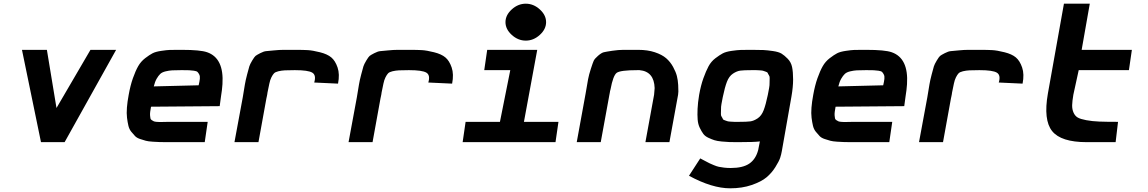

<svg xmlns="http://www.w3.org/2000/svg" viewBox="-20 -770 6220 1040"><path d="M202 0 99 -500H234L286 -185L470 -500H609L330 0Z M886 0Q860 0 845 -0.5Q830 -1 806.5 -2.5Q783 -4 770 -7.5Q757 -11 739 -17Q721 -23 711.5 -33Q702 -43 691 -56.5Q680 -70 675.5 -89Q671 -108 668 -132Q665 -156 667.5 -187.5Q670 -219 677 -256Q686 -307 700 -346.5Q714 -386 728.5 -411.5Q743 -437 766.5 -455Q790 -473 806.5 -481.5Q823 -490 853.5 -494.5Q884 -499 899.5 -499.5Q915 -500 949 -500Q960 -500 965 -500Q1065 -500 1102 -487Q1194 -455 1185 -314Q1183 -283 1177 -247L1170 -195L798 -192Q795 -176 793.5 -164Q792 -152 793 -143Q794 -134 795 -128.5Q796 -123 802.5 -119Q809 -115 813 -113Q817 -111 828 -110Q839 -109 846 -109Q853 -109 869.5 -109.5Q886 -110 896 -110H1105L1089 0ZM813 -302 1056 -308Q1061 -329 1062.5 -343Q1064 -357 1059.5 -366Q1055 -375 1050 -380Q1045 -385 1030 -387Q1015 -389 1004.5 -389.5Q994 -390 969 -390Q964 -390 961 -390Q929 -390 912.5 -389Q896 -388 877 -383.5Q858 -379 848 -369.5Q838 -360 828.5 -343.5Q819 -327 813 -302Z M1250 0 1295 -243Q1303 -291 1306.5 -312.5Q1310 -334 1318.5 -366.5Q1327 -399 1330.5 -410.5Q1334 -422 1346 -442Q1358 -462 1364 -467Q1370 -472 1389.5 -482Q1409 -492 1421.5 -493Q1434 -494 1464 -497Q1494 -500 1516.5 -500Q1539 -500 1583 -500Q1622 -500 1647.5 -498.5Q1673 -497 1713 -487Q1753 -477 1774.5 -459Q1796 -441 1808.5 -404.5Q1821 -368 1811 -317L1682 -323Q1694 -363 1671.5 -376.5Q1649 -390 1578 -390H1576Q1541 -390 1523 -389Q1505 -388 1488 -384Q1471 -380 1464 -372.5Q1457 -365 1450 -351Q1443 -337 1439 -317.5Q1435 -298 1429 -269Q1428 -262 1427.5 -258.5Q1427 -255 1425.5 -248.5Q1424 -242 1423 -237L1380 0Z M1868 0 1913 -243Q1921 -291 1924.5 -312.5Q1928 -334 1936.5 -366.5Q1945 -399 1948.5 -410.5Q1952 -422 1964 -442Q1976 -462 1982 -467Q1988 -472 2007.5 -482Q2027 -492 2039.5 -493Q2052 -494 2082 -497Q2112 -500 2134.5 -500Q2157 -500 2201 -500Q2240 -500 2265.5 -498.5Q2291 -497 2331 -487Q2371 -477 2392.5 -459Q2414 -441 2426.5 -404.5Q2439 -368 2429 -317L2300 -323Q2312 -363 2289.5 -376.5Q2267 -390 2196 -390H2194Q2159 -390 2141 -389Q2123 -388 2106 -384Q2089 -380 2082 -372.5Q2075 -365 2068 -351Q2061 -337 2057 -317.5Q2053 -298 2047 -269Q2046 -262 2045.5 -258.5Q2045 -255 2043.5 -248.5Q2042 -242 2041 -237L1998 0Z M2752 -719Q2786 -750 2828 -750Q2870 -750 2904 -719Q2938 -688 2938 -650Q2938 -612 2904 -581Q2870 -550 2828 -550Q2786 -550 2752 -581Q2718 -612 2718 -650Q2718 -688 2752 -719ZM2486 0 2502 -110H2688L2744 -390H2603L2619 -500H2890L2818 -110H3005L2989 0Z M3104 0 3152 -263Q3161 -317 3165.5 -341Q3170 -365 3180.5 -397.5Q3191 -430 3196 -441Q3201 -452 3219.5 -468Q3238 -484 3250.5 -487Q3263 -490 3296.5 -495Q3330 -500 3356.5 -500Q3383 -500 3437 -500Q3488 -500 3527 -487Q3566 -474 3588.5 -454.5Q3611 -435 3626 -407.5Q3641 -380 3646.5 -358Q3652 -336 3653.5 -310Q3655 -284 3654.5 -274.5Q3654 -265 3653 -257L3606 0H3476L3523 -257L3526 -293Q3523 -383 3444 -390H3433Q3340 -390 3320.5 -375.5Q3301 -361 3287 -286Q3285 -280 3284.5 -276.5Q3284 -273 3283 -267.5Q3282 -262 3281 -257L3234 0Z M3935 250Q3837 250 3712 182L3773 88Q3781 92 3798.5 101.5Q3816 111 3823.5 114.5Q3831 118 3846.5 124.5Q3862 131 3873.5 133.5Q3885 136 3902 138Q3919 140 3938 140Q4004 140 4039 116Q4074 92 4087 42L4096 -4Q4068 0 3979 0Q3949 0 3932 -0.5Q3915 -1 3889.5 -3.5Q3864 -6 3850 -10.5Q3836 -15 3817.5 -23.5Q3799 -32 3789.5 -45Q3780 -58 3770.5 -77.5Q3761 -97 3759 -122Q3757 -147 3758.5 -180.5Q3760 -214 3767 -256Q3776 -307 3790 -346Q3804 -385 3818 -411Q3832 -437 3855 -454.5Q3878 -472 3895 -481Q3912 -490 3943.5 -494.5Q3975 -499 3993.5 -499.5Q4012 -500 4050 -500Q4053 -500 4055 -500Q4094 -500 4115 -499Q4136 -498 4167 -493.5Q4198 -489 4213.5 -479.5Q4229 -470 4247 -451.5Q4265 -433 4270.5 -406.5Q4276 -380 4276 -339.5Q4276 -299 4267 -247L4215 48Q4212 66 4206 84.5Q4200 103 4180 135Q4160 167 4132 190.5Q4104 214 4052 232Q4000 250 3935 250ZM3983 -110Q4025 -110 4044 -112.5Q4063 -115 4084 -129Q4105 -143 4116.5 -173Q4128 -203 4139 -256Q4143 -277 4146 -293Q4149 -309 4148.5 -322.5Q4148 -336 4149 -345.5Q4150 -355 4145 -362.5Q4140 -370 4138.5 -374.5Q4137 -379 4127 -382Q4117 -385 4114 -386.5Q4111 -388 4096 -389Q4081 -390 4076 -390Q4071 -390 4051 -390Q4009 -390 3990 -387.5Q3971 -385 3950 -371Q3929 -357 3917.5 -327Q3906 -297 3895 -244Q3891 -223 3888 -207Q3885 -191 3885.5 -177.5Q3886 -164 3885 -154.5Q3884 -145 3889 -137.5Q3894 -130 3895.5 -125.5Q3897 -121 3907 -118Q3917 -115 3920 -113.5Q3923 -112 3938 -111Q3953 -110 3958 -110Q3963 -110 3983 -110Z M4594 0Q4568 0 4553 -0.5Q4538 -1 4514.5 -2.5Q4491 -4 4478 -7.5Q4465 -11 4447 -17Q4429 -23 4419.5 -33Q4410 -43 4399 -56.5Q4388 -70 4383.5 -89Q4379 -108 4376 -132Q4373 -156 4375.5 -187.5Q4378 -219 4385 -256Q4394 -307 4408 -346.5Q4422 -386 4436.5 -411.5Q4451 -437 4474.5 -455Q4498 -473 4514.5 -481.5Q4531 -490 4561.5 -494.5Q4592 -499 4607.5 -499.5Q4623 -500 4657 -500Q4668 -500 4673 -500Q4773 -500 4810 -487Q4902 -455 4893 -314Q4891 -283 4885 -247L4878 -195L4506 -192Q4503 -176 4501.5 -164Q4500 -152 4501 -143Q4502 -134 4503 -128.5Q4504 -123 4510.5 -119Q4517 -115 4521 -113Q4525 -111 4536 -110Q4547 -109 4554 -109Q4561 -109 4577.5 -109.5Q4594 -110 4604 -110H4813L4797 0ZM4521 -302 4764 -308Q4769 -329 4770.5 -343Q4772 -357 4767.5 -366Q4763 -375 4758 -380Q4753 -385 4738 -387Q4723 -389 4712.5 -389.5Q4702 -390 4677 -390Q4672 -390 4669 -390Q4637 -390 4620.5 -389Q4604 -388 4585 -383.5Q4566 -379 4556 -369.5Q4546 -360 4536.5 -343.5Q4527 -327 4521 -302Z M4958 0 5003 -243Q5011 -291 5014.5 -312.5Q5018 -334 5026.5 -366.5Q5035 -399 5038.5 -410.5Q5042 -422 5054 -442Q5066 -462 5072 -467Q5078 -472 5097.5 -482Q5117 -492 5129.5 -493Q5142 -494 5172 -497Q5202 -500 5224.5 -500Q5247 -500 5291 -500Q5330 -500 5355.5 -498.5Q5381 -497 5421 -487Q5461 -477 5482.5 -459Q5504 -441 5516.5 -404.5Q5529 -368 5519 -317L5390 -323Q5402 -363 5379.5 -376.5Q5357 -390 5286 -390H5284Q5249 -390 5231 -389Q5213 -388 5196 -384Q5179 -380 5172 -372.5Q5165 -365 5158 -351Q5151 -337 5147 -317.5Q5143 -298 5137 -269Q5136 -262 5135.5 -258.5Q5135 -255 5133.5 -248.5Q5132 -242 5131 -237L5088 0Z M5866 0Q5727 0 5679 -60Q5631 -120 5656 -263L5743 -750H5883L5839 -500H6111L6095 -390H5823L5794 -257Q5788 -222 5787.5 -200Q5787 -178 5795 -160Q5803 -142 5817.5 -133.5Q5832 -125 5864 -119Q5896 -113 5934.5 -111.5Q5973 -110 6036 -110L6023 0Z"/></svg>

Font: Hermit
Style: Bold Italic
Weight: 700
Italic angle: -10°
Designer: Pablo Caro
Version: Version 2.000;PS 002.000;hotconv 1.0.88;makeotf.lib2.5.64775